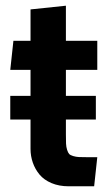

<svg xmlns="http://www.w3.org/2000/svg" viewBox="-20 -643 384 673"><path d="M321 -500V-398H211V-307H316V-224H211V-172Q211 -151 211.5 -139.5Q212 -128 215.2 -117.8Q218.5 -107.5 222.5 -103.2Q226.5 -99 236.5 -96Q246.5 -93 256.8 -92.5Q267 -92 287 -92H321L310 10H221Q187 10 160.5 -1.2Q134 -12.5 118.5 -31.2Q103 -50 95 -73Q87 -96 87 -121V-224H16V-307H87V-398H16L27 -500H87V-610L211 -623V-500Z"/></svg>

Font: Cabin
Style: Bold
Weight: 700
Designer: Pablo Impallari
Foundry: Pablo Impallari. http://www.impallari.com Igino Marini. http://www.ikern.com
Version: Version 3.001;hotconv 1.0.109;makeotfexe 2.5.65596